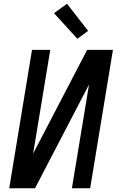

<svg xmlns="http://www.w3.org/2000/svg" viewBox="-20 -1000 640 1020"><path d="M29 0 150 -735H247L156 -184L443 -735H580L459 0H362L453 -551L166 0ZM391 -794 267 -930 336 -980 448 -836Z"/></svg>

Font: Iosevka Aile Medium Oblique
Style: Regular
Weight: 500
Italic angle: -9°
Designer: Belleve Invis
Foundry: Belleve Invis
Version: Version 31.1.0; ttfautohint (v1.8.4)